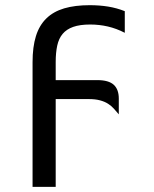

<svg xmlns="http://www.w3.org/2000/svg" viewBox="-20 -517 590 737"><path d="M193.8 -209.5V-279.3C193.8 -303.1 195.8 -324 199.7 -342C203.6 -360.1 210.5 -375.1 220.5 -387C230.4 -398.8 243.9 -407.8 261 -413.8C278.1 -419.8 299.8 -422.9 326.2 -422.9C349.6 -422.9 372.2 -420.3 394 -415.3C415.9 -410.2 437.5 -402.2 459 -391.1V-474.1C438.5 -482.3 417.2 -488.1 395.3 -491.7C373.3 -495.3 349.6 -497.1 324.2 -497.1C286.5 -497.1 253.8 -493 226.3 -484.9C198.8 -476.7 176 -463.9 158 -446.3C139.9 -428.7 126.5 -406.1 117.9 -378.4C109.3 -350.7 105 -317.4 105 -278.3V200.2H193.8V-136.7H319.8C337.4 -136.7 352.1 -135.1 364 -131.8C375.9 -128.6 386.1 -124.3 394.5 -118.9C403 -113.5 410.4 -107.3 416.7 -100.3C423.1 -93.3 429.5 -85.9 436 -78.1V-138.7C436 -162.1 429.5 -179.8 416.5 -191.7C403.5 -203.5 382.5 -209.5 353.5 -209.5Z"/></svg>

Font: CodeNewRoman Nerd Font Mono
Style: Regular
Weight: 400
Monospace: yes
Designer: Sam Radian
Foundry: Code New Roman
Version: Version 2.00 November 29, 2014;Nerd Fonts 3.2.1